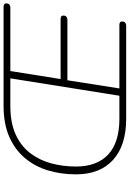

<svg xmlns="http://www.w3.org/2000/svg" viewBox="159 -904 745 1104"><g transform="rotate(-90 532.0 -352.5)"><path d="M400 0Q247 0 164 -75.5Q81 -151 81 -289Q81 -374 103.5 -449Q126 -524 174 -581.5Q222 -639 296.5 -672Q371 -705 476 -705H1043Q1053 -705 1058.5 -701.5Q1064 -698 1064 -690Q1064 -677 1057 -671.5Q1050 -666 1041 -666H675L629 -377H973Q983 -377 988.5 -373.5Q994 -370 994 -362Q994 -349 987 -343.5Q980 -338 971 -338H622L575 -39H939Q949 -39 954.5 -35.5Q960 -32 960 -24Q960 -11 953 -5.5Q946 0 937 0ZM401 -39H533L633 -666H474Q378 -666 311.5 -636Q245 -606 204 -553Q163 -500 144.5 -432Q126 -364 126 -289Q126 -168 195 -103.5Q264 -39 401 -39Z"/></g></svg>

Font: Nunito ExtraLight ExtraLight
Style: Italic
Weight: 250
Italic angle: -9°
Version: Version 3.602